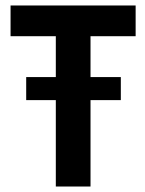

<svg xmlns="http://www.w3.org/2000/svg" viewBox="-20 -680 529 700"><path d="M310 0H183.5V-315H75.5V-399H183.5V-548H18.5V-660H474.5V-548H310V-399H420.5V-315H310Z"/></svg>

Font: Lucymar Sans SemiBold
Style: Regular
Weight: 600
Foundry: The League of Moveable Type (original font) / Main changes by Cristiano Sobral with portions from Mirco Monsees
Version: Version 2.001;August 30, 2020;FontCreator 13.0.0.2681 64-bit